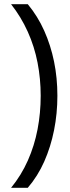

<svg xmlns="http://www.w3.org/2000/svg" viewBox="-20 -742 334 920"><path d="M255 -283Q255 -198 239 -118Q223 -38 192 32Q161 102 113 158H33Q82 98 113.5 27Q145 -44 160 -122.5Q175 -201 175 -283Q175 -364 160 -441.5Q145 -519 113 -590Q81 -661 33 -722H113Q161 -664 192 -594.5Q223 -525 239 -447Q255 -369 255 -283Z"/></svg>

Font: Noto Sans Hebrew Thin
Style: Regular
Weight: 400
Version: Version 3.001